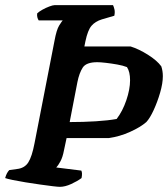

<svg xmlns="http://www.w3.org/2000/svg" viewBox="-31 -724 651 744"><path d="M201 0Q194 0 173 -2.5Q152 -5 124 -9Q96 -13 68 -17.5Q40 -22 18.5 -26.5Q-3 -31 -11 -34Q-8 -45 -4 -52.5Q0 -60 5 -65L34 -69Q64 -72 78.5 -94.5Q93 -117 103 -170L180 -565Q188 -609 198.5 -625.5Q209 -642 212 -645H119Q116 -649 114 -656Q112 -663 113 -672Q120 -679 133.5 -686.5Q147 -694 160.5 -699Q174 -704 180 -704H407Q410 -698 412.5 -687.5Q415 -677 412 -663L364 -649Q338 -641 323.5 -624Q309 -607 300 -564L296 -544H475Q507 -534 542 -512Q577 -490 594 -467Q600 -449 600 -429Q600 -401 589.5 -365Q579 -329 564.5 -297.5Q550 -266 536 -251Q513 -231 473 -213Q433 -195 391 -189H227L217 -142Q212 -115 203 -98.5Q194 -82 187 -75L284 -63Q289 -54 285 -34Q269 -22 245 -11Q221 0 201 0ZM239 -251Q292 -251 340 -254Q388 -257 421 -263Q444 -293 458.5 -335.5Q473 -378 473 -413Q473 -446 461 -464Q446 -470 423.5 -474Q401 -478 379.5 -480.5Q358 -483 346 -483Q303 -483 289.5 -462Q276 -441 269 -406Z"/></svg>

Font: Texturina
Style: Bold Italic
Weight: 700
Italic angle: -11°
Designer: Guillermo Torres Carreño
Foundry: Omnibus-Type
Version: Version 1.002; ttfautohint (v1.8.3)